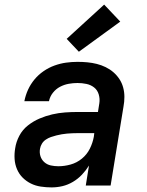

<svg xmlns="http://www.w3.org/2000/svg" viewBox="-20 -807 640 835"><path d="M204 8Q181 8 157.5 4.5Q134 1 114 -9Q94 -19 78.5 -34.5Q63 -50 54 -71Q45 -92 43.5 -115.5Q42 -139 46 -162Q50 -190 64 -216.5Q78 -243 101.5 -261.5Q125 -280 152 -291.5Q179 -303 207 -309.5Q235 -316 263 -318Q291 -320 318 -320H406L412 -358Q415 -377 409.5 -396Q404 -415 389.5 -426.5Q375 -438 356 -442Q337 -446 317 -446Q298 -446 278.5 -442.5Q259 -439 241 -429.5Q223 -420 210 -403.5Q197 -387 193 -367H86Q91 -393 102 -417Q113 -441 130 -461.5Q147 -482 169.5 -497.5Q192 -513 217 -522Q242 -531 267 -534.5Q292 -538 317 -538Q339 -538 360 -536Q381 -534 401 -529Q421 -524 439.5 -515Q458 -506 473 -493Q488 -480 499 -463.5Q510 -447 515.5 -427Q521 -407 521 -385.5Q521 -364 517 -343L461 0H353L367 -87Q354 -66 336.5 -47.5Q319 -29 297 -16Q275 -3 251.5 2.5Q228 8 204 8Q204 8 204 8Q204 8 204 8ZM234 -84Q260 -84 287 -91.5Q314 -99 336 -117Q358 -135 370.5 -160Q383 -185 388 -212L390 -228H318Q307 -228 295 -227.5Q283 -227 271.5 -226Q260 -225 248.5 -223Q237 -221 225 -218Q213 -215 201.5 -211Q190 -207 179.5 -200Q169 -193 162.5 -182.5Q156 -172 154 -160Q151 -143 156 -127.5Q161 -112 173 -101.5Q185 -91 201 -87.5Q217 -84 234 -84ZM323 -582 270 -638 433 -787 503 -713Z"/></svg>

Font: Iosevka Curly SmBdExObl
Style: Regular
Weight: 600
Width: 7
Italic angle: -9°
Monospace: yes
Designer: Belleve Invis
Foundry: Belleve Invis
Version: Version 11.1.0; ttfautohint (v1.8.3)